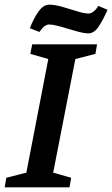

<svg xmlns="http://www.w3.org/2000/svg" viewBox="-33 -803 481 823"><path d="M-13 0 -6 -41 80 -63 174 -550 97 -572 105 -613H383L376 -572L290 -550L195 -63L272 -41L265 0ZM346 -660Q329 -660 306 -666Q283 -672 259 -679.5Q235 -687 213 -692.5Q191 -698 178 -698Q169 -698 161 -693Q153 -688 147 -680.5Q141 -673 136 -666L95 -682Q111 -724 132 -753.5Q153 -783 178 -783Q201 -783 233 -774Q265 -765 296.5 -755Q328 -745 346 -745Q355 -745 363.5 -750.5Q372 -756 378.5 -763.5Q385 -771 388 -778L428 -761Q410 -720 390.5 -690Q371 -660 346 -660Z"/></svg>

Font: Manuale SemiBold
Style: Italic
Weight: 600
Italic angle: -11°
Designer: Eduardo Tunni / Pablo Cosgaya
Foundry: Eduardo Tunni / Pablo Cosgaya
Version: Version 1.002